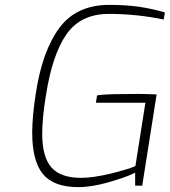

<svg xmlns="http://www.w3.org/2000/svg" viewBox="-20 -761 696 787"><path d="M112 -218Q112 -282 127 -380Q154 -554 224 -647.5Q294 -741 428 -741Q498 -741 551.5 -733Q605 -725 656 -710L651 -681Q540 -704 426 -704Q311 -704 252.5 -620.5Q194 -537 168 -368Q153 -277 153 -213Q153 -118 190.5 -75Q228 -32 312 -32Q360 -32 429.5 -48.5Q499 -65 535 -80L576 -340H373L378 -370Q402 -374 447.5 -375Q493 -376 548 -376Q574 -376 622 -374L563 0H534V-53Q498 -35 427 -14.5Q356 6 301 6Q200 6 156 -47.5Q112 -101 112 -218Z"/></svg>

Font: Exo ExtraLight
Style: Italic
Weight: 275
Italic angle: -9°
Designer: Natanael Gama
Foundry: Natanael Gama
Version: Version 1.500; ttfautohint (v1.6)